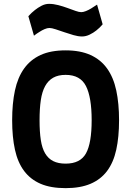

<svg xmlns="http://www.w3.org/2000/svg" viewBox="-20 -963 684 995"><path d="M320 -115Q396 -115 425.5 -168Q455 -221 455 -340Q455 -459 425.5 -517Q396 -575 320 -575Q282 -575 256 -560.5Q230 -546 214 -517Q198 -488 191.5 -444Q185 -400 185 -340Q185 -280 191.5 -237.5Q198 -195 214 -168Q230 -141 256 -128Q282 -115 320 -115ZM320 12Q243 12 190.5 -10.5Q138 -33 105 -77Q72 -121 57.5 -187Q43 -253 43 -340Q43 -427 57.5 -494.5Q72 -562 105 -608Q138 -654 190.5 -678Q243 -702 320 -702Q396 -702 449 -678Q502 -654 535 -608Q568 -562 582.5 -494.5Q597 -427 597 -340Q597 -253 582.5 -187Q568 -121 535 -77Q502 -33 449 -10.5Q396 12 320 12ZM512 -837Q497 -819 479 -805Q464 -793 444.5 -783.5Q425 -774 405 -774Q385 -774 361 -781Q337 -788 313.5 -796Q290 -804 269 -811Q248 -818 236 -818Q225 -818 211 -812Q197 -806 185 -798Q170 -789 156 -778L127 -879Q143 -897 161 -911Q176 -923 195 -933Q214 -943 234 -943Q257 -943 282 -936.5Q307 -930 330 -921.5Q353 -913 371.5 -906.5Q390 -900 401 -900Q411 -900 425 -905.5Q439 -911 452 -919Q467 -928 483 -939Z"/></svg>

Font: Panefresco 999wt
Style: Regular
Weight: 900
Version: Version 1.001